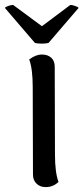

<svg xmlns="http://www.w3.org/2000/svg" viewBox="-52 -743 337 775"><path d="M1 -723.1 117.2 -637.2 231.9 -723.1Q239.3 -723.1 251.2 -719Q263.2 -714.8 265.1 -710.9L144 -569.8Q134.8 -566.9 116.5 -566.9Q98.1 -566.9 88.9 -569.8L-32.2 -710.9Q-30.8 -714.8 -18.6 -719Q-6.3 -723.1 1 -723.1ZM169.9 -120.1Q169.9 -46.4 184.1 -8.8Q163.1 12.2 131.8 12.2Q109.9 12.2 95.5 -1.7Q81.1 -15.6 81.1 -38.1L80.1 -391.1Q80.1 -465.3 65.9 -502.9Q91.8 -522.9 117.2 -522.9Q140.6 -522.9 154.8 -510Q168.9 -497.1 168.9 -474.1Z"/></svg>

Font: Arima Madurai Medium
Style: Regular
Weight: 500
Designer: Joana Correia and Natanael Gama
Foundry: NDISCOVER
Version: Version 1.019;PS 001.019;hotconv 1.0.88;makeotf.lib2.5.64775